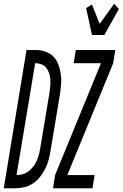

<svg xmlns="http://www.w3.org/2000/svg" viewBox="-62 -1001 652 1021"><path d="M427 -815 396 -958 427 -977 468 -874 545 -981 570 -953 493 -815ZM220 0 231 -70 475 -665H330L341 -735H551L540 -665L296 -70H441L430 0ZM-42 0 79 -735H136Q162 -734 186 -724Q210 -714 225.5 -696.5Q241 -679 249.5 -655Q258 -631 261.5 -605.5Q265 -580 263 -554Q261 -528 257 -501L206 -195Q202 -172 196 -149Q190 -126 178.5 -103.5Q167 -81 151.5 -61Q136 -41 114.5 -26.5Q93 -12 69.5 -6Q46 0 23 0ZM26 -70Q42 -70 58.5 -74.5Q75 -79 89 -89.5Q103 -100 114 -114Q125 -128 132 -143.5Q139 -159 143.5 -174.5Q148 -190 151 -207L202 -513Q204 -530 205.5 -547Q207 -564 205.5 -581Q204 -598 198.5 -613.5Q193 -629 183.5 -641Q174 -653 158 -659Q142 -665 125 -665Z"/></svg>

Font: Iosevka SS18
Style: Italic
Weight: 400
Italic angle: -9°
Monospace: yes
Designer: Belleve Invis
Foundry: Belleve Invis
Version: Version 25.1.1; ttfautohint (v1.8.4)